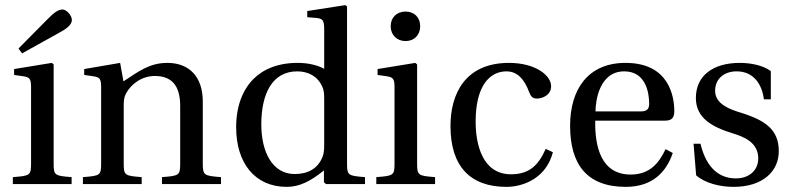

<svg xmlns="http://www.w3.org/2000/svg" viewBox="-20 -717 3087 748"><path d="M30 0H259V-27C192 -32 189 -34 189 -82V-466L182 -472L35 -448V-425L70 -420C94 -416 101 -412 101 -378V-82C101 -34 98 -32 30 -27ZM52 -528 66 -509 208 -588C236 -603 260 -619 260 -639C260 -658 238 -680 224 -680C208 -680 192 -670 164 -641Z M303 0H532V-27C465 -32 462 -34 462 -82V-302C462 -326 463 -338 471 -353C491 -390 533 -421 583 -421C647 -421 682 -386 682 -304V-82C682 -34 679 -32 611 -27V0H841V-27C774 -32 770 -34 770 -82V-322C770 -417 718 -472 632 -472C562 -472 519 -438 461 -400L448 -472L308 -448V-425L343 -420C367 -416 374 -412 374 -378V-82C374 -34 371 -32 303 -27Z M900 -221C900 -82 973 11 1097 11C1148 11 1191 -12 1242 -53V-7L1250 0H1402V-27C1335 -32 1332 -34 1332 -82V-692L1325 -697L1177 -674V-650L1213 -647C1237 -644 1243 -639 1243 -603V-449C1217 -463 1182 -472 1139 -472C1062 -472 1004 -447 965 -407C925 -365 900 -303 900 -221ZM998 -232C998 -354 1042 -439 1138 -439C1182 -439 1218 -419 1235 -380C1243 -364 1243 -350 1243 -325V-160C1243 -139 1243 -123 1237 -107C1218 -58 1177 -39 1128 -39C1042 -39 998 -124 998 -232Z M1502 -615C1502 -581 1526 -557 1560 -557C1594 -557 1617 -581 1617 -615C1617 -649 1594 -672 1560 -672C1526 -672 1502 -649 1502 -615ZM1446 0H1675V-27C1608 -32 1605 -34 1605 -82V-466L1598 -472L1451 -448V-425L1486 -420C1510 -416 1517 -412 1517 -378V-82C1517 -34 1514 -32 1446 -27Z M1735 -226C1735 -69 1812 11 1953 11C2019 11 2108 -23 2134 -124L2106 -137C2077 -71 2040 -38 1971 -38C1859 -38 1833 -155 1833 -243C1833 -383 1888 -439 1953 -439C1996 -439 2023 -408 2042 -357C2048 -342 2054 -333 2072 -333C2091 -333 2127 -345 2127 -381C2127 -424 2065 -472 1963 -472C1792 -472 1735 -351 1735 -226Z M2201 -227C2201 -78 2265 11 2418 11C2522 11 2576 -47 2601 -121L2573 -136C2547 -81 2511 -37 2437 -37C2320 -37 2297 -149 2299 -247H2570C2590 -247 2607 -252 2607 -283C2607 -338 2589 -472 2417 -472C2270 -472 2201 -368 2201 -227ZM2300 -283C2300 -322 2314 -439 2412 -439C2499 -439 2509 -350 2509 -313C2509 -295 2503 -283 2477 -283Z M2682 -157 2692 -34C2726 -4 2783 11 2838 11C2950 11 3014 -48 3014 -128C3014 -211 2963 -248 2866 -278C2827 -290 2766 -310 2766 -363C2766 -412 2803 -439 2850 -439C2917 -439 2949 -387 2956 -330H2983V-440C2952 -463 2904 -472 2862 -472C2760 -472 2691 -424 2691 -335C2691 -257 2755 -222 2833 -198C2875 -185 2934 -164 2934 -100C2934 -52 2897 -22 2847 -22C2771 -22 2728 -77 2709 -157Z"/></svg>

Font: erewhon
Style: Regular
Weight: 400
Version: Version 1.0.0